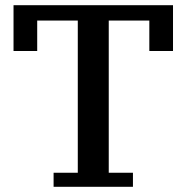

<svg xmlns="http://www.w3.org/2000/svg" viewBox="-20 -718 717 738"><path d="M186 -54H279V-639H123V-522H32V-698H645V-522H554V-639H398V-54H491V0H186Z"/></svg>

Font: IBM Plex Serif Medium
Style: Regular
Weight: 500
Designer: Mike Abbink, Paul van der Laan, Pieter van Rosmalen
Foundry: Bold Monday
Version: Version 2.5